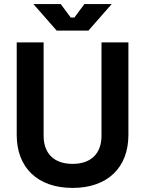

<svg xmlns="http://www.w3.org/2000/svg" viewBox="-20 -908 712 942"><path d="M336 14C508 14 610 -86 610 -246V-700H478V-242C478 -156 428 -104 336 -104C244 -104 194 -156 194 -242V-700H62V-246C62 -86 164 14 336 14ZM144 -888 258 -758H414L528 -888H394L345 -822H327L278 -888Z"/></svg>

Font: Meta Space
Style: Bold
Weight: 700
Designer: Meta Pool / Florian Karsten
Foundry: Meta Pool / Florian Karsten
Version: Version 2.000;Glyphs 3.1.1 (3137)